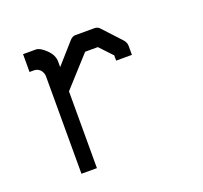

<svg xmlns="http://www.w3.org/2000/svg" viewBox="-84 -572 654 618"><g transform="rotate(-20 243.0 -263.0)"><path d="M149.5 -313V-50H96.5V-384Q96.5 -395 88 -406Q78 -415 67.5 -415H51.5V-476H95.5Q109.5 -476 129.5 -456.5Q149.5 -437 149.5 -415V-396L211.5 -466Q220.5 -476 230.5 -476H296Q308 -476 315 -467L371.5 -406Q380 -396.5 380 -384V-354H326V-372L285.5 -415H242Z"/></g></svg>

Font: 3270 Nerd Font Mono SemCond
Style: Regular
Weight: 400
Monospace: yes
Version: Version 3.0.1;Nerd Fonts 3.1.1